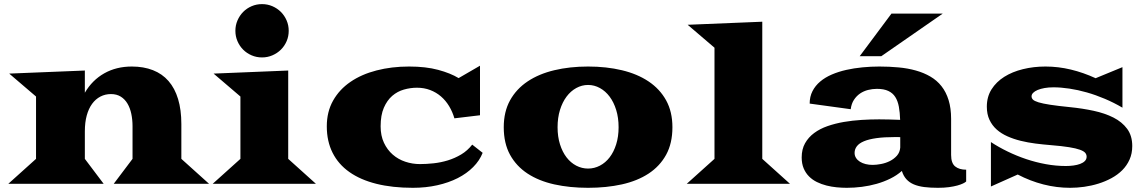

<svg xmlns="http://www.w3.org/2000/svg" viewBox="-20 -877 5471 916"><path d="M151.9 -119.1V-416.5L23.9 -525.9L384.8 -540.5V-434.6Q419.9 -494.6 477.3 -527.1Q534.7 -559.6 608.9 -559.6Q665.5 -559.6 709.7 -542.2Q753.9 -524.9 783.9 -490.5Q814 -456.1 829.6 -404.5Q845.2 -353 845.2 -285.2V-119.1L977.5 0H522.5L612.3 -119.1V-274.9Q612.3 -306.2 606.4 -334Q600.6 -361.8 588.1 -382.8Q575.7 -403.8 556.2 -416Q536.6 -428.2 509.3 -428.2Q481.9 -428.2 459 -416.3Q436 -404.3 419.4 -381.6Q402.8 -358.9 393.8 -325.9Q384.8 -293 384.8 -250.5V-119.1L474.6 0H19.5Z M1230 -603Q1203.6 -603 1180.4 -613Q1157.2 -623 1140.1 -640.1Q1123 -657.2 1113 -680.4Q1103 -703.6 1103 -730Q1103 -756.3 1113 -779.5Q1123 -802.7 1140.1 -820.1Q1157.2 -837.4 1180.4 -847.4Q1203.6 -857.4 1230 -857.4Q1256.3 -857.4 1279.5 -847.4Q1302.7 -837.4 1320.1 -820.1Q1337.4 -802.7 1347.4 -779.5Q1357.4 -756.3 1357.4 -730Q1357.4 -703.6 1347.4 -680.4Q1337.4 -657.2 1320.1 -640.1Q1302.7 -623 1279.5 -613Q1256.3 -603 1230 -603ZM1127 -119.1V-416.5L999 -525.9L1355 -540.5V-119.1L1487.3 0H994.6Z M1539.1 -274.4Q1539.1 -343.8 1569.1 -397Q1599.1 -450.2 1651.9 -486.3Q1704.6 -522.5 1776.4 -541Q1848.1 -559.6 1931.6 -559.6Q2011.7 -559.6 2070.6 -543.7Q2129.4 -527.8 2168 -504.4L2270 -563.5V-327.1L2147.9 -312.5Q2138.7 -343.8 2122.6 -370.6Q2106.4 -397.5 2083.7 -417Q2061 -436.5 2032.2 -447.5Q2003.4 -458.5 1969.2 -458.5Q1938 -458.5 1907 -449.7Q1876 -440.9 1851.3 -419.7Q1826.7 -398.4 1811.3 -363Q1795.9 -327.6 1795.9 -274.4Q1795.9 -229.5 1811.8 -195.8Q1827.6 -162.1 1853.8 -139.4Q1879.9 -116.7 1913.6 -105.5Q1947.3 -94.2 1983.4 -94.2Q2014.2 -94.2 2048.6 -97.9Q2083 -101.6 2116.5 -111.8Q2149.9 -122.1 2180.2 -140.1Q2210.4 -158.2 2232.9 -187L2282.7 -147.9Q2268.1 -110.8 2237.5 -80.1Q2207 -49.3 2163.8 -27.3Q2120.6 -5.4 2066.2 6.8Q2011.7 19 1949.7 19Q1852.1 19 1775.9 0Q1699.7 -19 1647 -56.2Q1594.2 -93.3 1566.7 -148.2Q1539.1 -203.1 1539.1 -274.4Z M2383.3 -270Q2383.3 -343.8 2413.3 -398.2Q2443.4 -452.6 2497.1 -488.5Q2550.8 -524.4 2624.5 -542Q2698.2 -559.6 2785.6 -559.6Q2873 -559.6 2946.8 -542Q3020.5 -524.4 3074.2 -488.5Q3127.9 -452.6 3158 -398.2Q3188 -343.8 3188 -270Q3188 -193.4 3158 -138.7Q3127.9 -84 3074.2 -48.8Q3020.5 -13.7 2946.8 2.7Q2873 19 2785.6 19Q2698.2 19 2624.5 2.7Q2550.8 -13.7 2497.1 -48.8Q2443.4 -84 2413.3 -138.7Q2383.3 -193.4 2383.3 -270ZM2640.1 -270Q2640.1 -225.1 2651.6 -188.5Q2663.1 -151.9 2682.9 -126.2Q2702.6 -100.6 2729.2 -86.7Q2755.9 -72.8 2785.6 -72.8Q2815.4 -72.8 2842 -86.7Q2868.7 -100.6 2888.4 -126.2Q2908.2 -151.9 2919.7 -188.5Q2931.2 -225.1 2931.2 -270Q2931.2 -315.4 2919.7 -352.5Q2908.2 -389.6 2888.4 -416Q2868.7 -442.4 2842 -457Q2815.4 -471.7 2785.6 -471.7Q2755.9 -471.7 2729.2 -457Q2702.6 -442.4 2682.9 -416Q2663.1 -389.6 2651.6 -352.5Q2640.1 -315.4 2640.1 -270Z M3388.7 -119.1V-649.4L3260.7 -758.8L3616.7 -773.4V-119.1L3749 0H3256.3Z M4232.9 -812H4477.5L4184.6 -608.9H4081.5ZM3804.7 -126Q3804.7 -165 3820.8 -193.6Q3836.9 -222.2 3864.3 -242.4Q3891.6 -262.7 3928.2 -275.4Q3964.8 -288.1 4005.9 -295.2Q4046.9 -302.2 4090.1 -304.9Q4133.3 -307.6 4174.3 -307.6Q4197.3 -307.6 4222.9 -306.9Q4248.5 -306.2 4274.4 -305.2Q4273.4 -340.3 4268.3 -367.9Q4263.2 -395.5 4251.2 -414.3Q4239.3 -433.1 4218 -443.1Q4196.8 -453.1 4163.6 -453.1Q4142.1 -453.1 4121.1 -447.8Q4100.1 -442.4 4083 -430.7Q4065.9 -418.9 4054 -400.6Q4042 -382.3 4038.6 -356L3842.8 -382.8Q3842.8 -416 3856.2 -442.1Q3869.6 -468.3 3893.1 -488Q3916.5 -507.8 3948.5 -521.5Q3980.5 -535.2 4017.3 -543.5Q4054.2 -551.8 4094.5 -555.7Q4134.8 -559.6 4174.8 -559.6Q4223.1 -559.6 4267.3 -555.4Q4311.5 -551.3 4349.6 -540.5Q4387.7 -529.8 4418.7 -511.7Q4449.7 -493.7 4471.7 -465.8Q4493.7 -438 4505.6 -399.4Q4517.6 -360.8 4517.6 -309.6V-137.7Q4517.6 -98.6 4536.9 -83Q4556.2 -67.4 4589.4 -67.4V-11.2Q4585 -6.8 4574.5 -1.7Q4564 3.4 4547.1 8.1Q4530.3 12.7 4507.3 15.9Q4484.4 19 4454.6 19Q4418.5 19 4389.6 15.4Q4360.8 11.7 4339.6 2.7Q4318.4 -6.3 4304.2 -22Q4290 -37.6 4282.7 -61.5Q4258.3 -40 4227.5 -24.9Q4196.8 -9.8 4162.4 0Q4127.9 9.8 4091.6 14.4Q4055.2 19 4020 19Q3996.6 19 3971.7 16.6Q3946.8 14.2 3922.9 8.1Q3898.9 2 3877.4 -8.5Q3856 -19 3839.8 -35.2Q3823.7 -51.3 3814.2 -73.7Q3804.7 -96.2 3804.7 -126ZM4057.1 -147.5Q4057.1 -134.3 4064 -123.5Q4070.8 -112.8 4082.5 -105.5Q4094.2 -98.1 4109.9 -94.2Q4125.5 -90.3 4143.1 -90.3Q4161.1 -90.3 4183.1 -94.5Q4205.1 -98.6 4224.9 -108.4Q4244.6 -118.2 4258.8 -134Q4272.9 -149.9 4274.9 -172.9V-222.7Q4268.1 -223.1 4262 -223.1Q4255.9 -223.1 4250.5 -223.1Q4198.2 -223.1 4161.6 -218Q4125 -212.9 4101.8 -203.1Q4078.6 -193.4 4067.9 -179.2Q4057.1 -165 4057.1 -147.5Z M4707.5 -199.2Q4744.6 -174.8 4787.4 -154.1Q4830.1 -133.3 4876 -117.9Q4921.9 -102.5 4969.7 -93.8Q5017.6 -85 5065.4 -85Q5083.5 -85 5101.3 -87.4Q5119.1 -89.8 5133.1 -95Q5147 -100.1 5155.5 -108.6Q5164.1 -117.2 5164.1 -129.4Q5164.1 -139.6 5157.5 -147.7Q5150.9 -155.8 5132.3 -162.6Q5113.8 -169.4 5080.3 -174.8Q5046.9 -180.2 4993.2 -184.6Q4957 -187.5 4920.4 -192.1Q4883.8 -196.8 4849.9 -205.1Q4815.9 -213.4 4786.4 -226.6Q4756.8 -239.7 4735.1 -259Q4713.4 -278.3 4700.7 -305.2Q4688 -332 4688 -368.2Q4688 -415 4710.4 -450.7Q4732.9 -486.3 4771.2 -510.5Q4809.6 -534.7 4860.4 -547.1Q4911.1 -559.6 4967.8 -559.6Q5028.8 -559.6 5088.6 -545.2Q5148.4 -530.8 5207 -503.9L5335 -556.6V-363.3Q5294.4 -387.2 5251.2 -405.5Q5208 -423.8 5165.3 -436Q5122.6 -448.2 5081.8 -454.3Q5041 -460.4 5005.9 -460.4Q4982.4 -460.4 4963.4 -457Q4944.3 -453.6 4930.4 -447.8Q4916.5 -441.9 4908.9 -434.1Q4901.4 -426.3 4901.4 -417.5Q4901.4 -408.7 4908 -401.9Q4914.6 -395 4934.3 -388.9Q4954.1 -382.8 4990.5 -377.2Q5026.9 -371.6 5085.9 -365.7Q5144 -359.9 5197.5 -348.4Q5251 -336.9 5292 -316.2Q5333 -295.4 5357.4 -262.5Q5381.8 -229.5 5381.8 -180.2Q5381.8 -144.5 5368.9 -115.7Q5356 -86.9 5334 -64.9Q5312 -43 5282.7 -27.1Q5253.4 -11.2 5220.5 -1Q5187.5 9.3 5152.8 14.2Q5118.2 19 5085.4 19Q5021 19 4958 2.9Q4895 -13.2 4835.4 -44.4L4707.5 12.7Z"/></svg>

Font: Goblin One
Style: Regular
Weight: 400
Designer: Riccardo De Franceschi
Foundry: Sorkin Type Co.
Version: Version 1.001